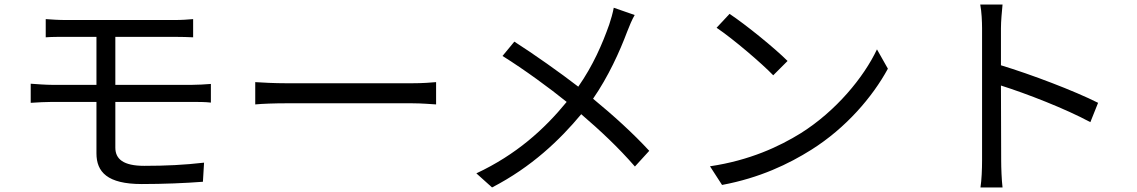

<svg xmlns="http://www.w3.org/2000/svg" viewBox="-20 -794 5000 844"><path d="M115 -426V-342C143 -344 184 -346 209 -346H404V-120C404 -38 452 15 603 15C698 15 794 11 872 5L877 -79C791 -69 709 -65 614 -65C522 -65 487 -95 487 -145V-346H826C848 -346 884 -346 907 -343V-425C885 -423 845 -421 824 -421H487V-632H747C782 -632 805 -631 829 -630V-710C807 -708 779 -706 747 -706C673 -706 342 -706 271 -706C237 -706 208 -708 181 -710V-630C208 -632 237 -632 271 -632H404V-421H209C183 -421 142 -424 115 -426Z M1102 -433V-335C1133 -338 1186 -340 1241 -340C1316 -340 1715 -340 1790 -340C1835 -340 1877 -336 1897 -335V-433C1875 -431 1839 -428 1789 -428C1715 -428 1315 -428 1241 -428C1185 -428 1132 -431 1102 -433Z M2241 -611 2189 -548C2285 -488 2397 -406 2471 -346C2372 -225 2249 -114 2074 -32L2143 30C2317 -60 2441 -179 2535 -292C2621 -218 2697 -147 2771 -62L2834 -131C2763 -208 2677 -286 2587 -360C2654 -457 2704 -567 2737 -655C2745 -676 2759 -710 2770 -728L2678 -760C2674 -738 2665 -706 2658 -686C2628 -601 2587 -506 2522 -413C2443 -474 2327 -556 2241 -611Z M3187 -733 3130 -672C3204 -622 3329 -515 3379 -463L3442 -526C3386 -582 3258 -686 3187 -733ZM3101 -63 3154 19C3320 -12 3447 -73 3547 -136C3698 -231 3815 -367 3883 -492L3835 -577C3777 -454 3655 -306 3501 -209C3406 -150 3276 -89 3101 -63Z M4297 -88C4297 -51 4295 -2 4290 30H4387C4383 -3 4381 -57 4381 -88L4380 -418C4491 -383 4664 -316 4773 -257L4807 -342C4702 -395 4512 -467 4380 -507V-670C4380 -700 4384 -743 4387 -774H4289C4295 -743 4297 -698 4297 -670C4297 -586 4297 -144 4297 -88Z"/></svg>

Font: Source Han Sans JP
Style: Regular
Weight: 400
Designer: Ryoko NISHIZUKA 西塚涼子 (kana, bopomofo & ideographs); Paul D. Hunt (Latin, Greek & Cyrillic); Sandoll Communications 산돌커뮤니
Foundry: Adobe
Version: Version 2.004;hotconv 1.0.118;makeotfexe 2.5.65603